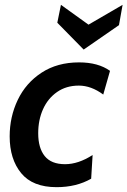

<svg xmlns="http://www.w3.org/2000/svg" viewBox="-20 -764 527 794"><path d="M20 -200Q20 -281 53.5 -351Q87 -421 152 -463.5Q217 -506 307 -506Q386 -506 435 -471L407 -373Q357 -410 306 -410Q254 -410 216 -383.5Q178 -357 158 -312.5Q138 -268 138 -213Q138 -152 165 -118.5Q192 -85 249 -85Q304 -85 363 -123L357 -25Q296 10 214 10Q115 10 67.5 -48Q20 -106 20 -200ZM217 -670 232 -744 346 -662 487 -744 472 -660 326 -559Z"/></svg>

Font: Cabin SemiBold
Style: Italic
Weight: 600
Italic angle: -7°
Designer: Pablo Impallari
Foundry: Pablo Impallari. http://www.impallari.com Igino Marini. http://www.ikern.com
Version: Version 2.200